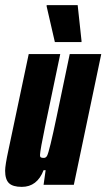

<svg xmlns="http://www.w3.org/2000/svg" viewBox="-23 -721 415 749"><path d="M-3 -55Q-3 -76 10 -136L89 -510H212L153 -228Q134 -137 133 -116Q133 -109 136.5 -107Q140 -105 148 -105Q156 -105 160.5 -113Q165 -121 174.5 -160Q184 -199 198 -266L249 -510H372L265 0H147L155 -57H147Q122 8 62 8Q27 8 12 -6.5Q-3 -21 -3 -55ZM191 -557 159 -696V-701H280L295 -562V-557Z"/></svg>

Font: Saira Ultra Condensed Black
Style: Italic
Weight: 900
Width: 1
Italic angle: -12°
Designer: Hector Gatti with collaboration of the Omnibus-Type team
Foundry: Omnibus-Type
Version: Version 1.001; ttfautohint (v1.8)